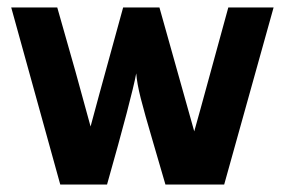

<svg xmlns="http://www.w3.org/2000/svg" viewBox="-20 -492 774 513"><path d="M10 -472H133Q186 -288 222 -154Q225 -167 309 -472H406Q422 -416 499 -141L516 -202L590 -472H711L579 1H422Q410 -41 388 -115.5Q366 -190 356 -229.5Q346 -269 344 -296Q332 -232 266 1H141Z"/></svg>

Font: Coval
Style: ExtraBold
Weight: 800
Foundry: Context Ltd
Version: Version 001.000